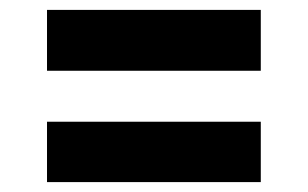

<svg xmlns="http://www.w3.org/2000/svg" viewBox="-20 -484 622 388"><path d="M75 -341V-464H507V-341ZM75 -116V-238H507V-116Z"/></svg>

Font: DM Sans 12pt ExtraBold
Style: Regular
Weight: 800
Version: Version 4.004;gftools[0.9.30]